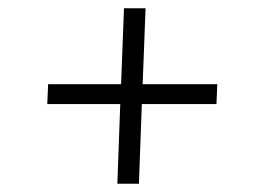

<svg xmlns="http://www.w3.org/2000/svg" viewBox="-20 -534 622 463"><path d="M263 -91 270 -283H94L96 -331H272L279 -514H331L324 -331H504L502 -283H322L315 -91Z"/></svg>

Font: Literata 18pt Light
Style: Italic
Weight: 300
Italic angle: -2°
Designer: Latin by Veronika Burian and Jose Scaglione. Greek by Irene Vlachou. Cyrillic by Vera Evstafieva
Foundry: TypeTogether
Version: Version 3.103;gftools[0.9.29]